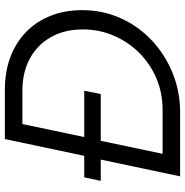

<svg xmlns="http://www.w3.org/2000/svg" viewBox="-6 -734 740 767"><g transform="rotate(-90 363.5 -350.0)"><path d="M43 0 110 -317H25L39 -383H125L192 -700H390Q461 -700 519.5 -678Q578 -656 620 -615Q662 -574 684.5 -517Q707 -460 707 -391Q707 -310 675.5 -239Q644 -168 587.5 -114.5Q531 -61 457 -30.5Q383 0 299 0ZM133 -70H309Q376 -70 434 -94.5Q492 -119 536 -163Q580 -207 605 -265Q630 -323 630 -389Q630 -461 599.5 -515.5Q569 -570 514 -600Q459 -630 386 -630H252L200 -383H385L372 -317H185Z"/></g></svg>

Font: Red Hat Display
Style: Italic
Weight: 300
Italic angle: -12°
Designer: Pentagram, MCKL
Foundry: Pentagram, MCKL
Version: Version 1.023